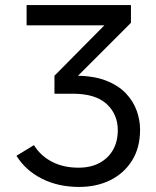

<svg xmlns="http://www.w3.org/2000/svg" viewBox="-20 -730 614 758"><path d="M278 -431Q349 -431 398 -412Q447 -393 476.5 -362Q506 -331 519.5 -293.5Q533 -256 533 -218Q533 -147 501.5 -96.5Q470 -46 416 -19Q362 8 292 8Q210 8 145.5 -24.5Q81 -57 45 -115L114 -157Q140 -115 185 -91.5Q230 -68 290 -68Q338 -68 372.5 -86.5Q407 -105 426 -138Q445 -171 445 -216Q445 -279 401 -319.5Q357 -360 268 -360H195V-431ZM195 -431 392 -630H85V-710H497V-640L250 -393Z"/></svg>

Font: YasnoRaleway Medium
Style: Regular
Weight: 500
Designer: Matt McInerney, Pablo Impallari, Rodrigo Fuenzalida
Foundry: Matt McInerney, Pablo Impallari, Rodrigo Fuenzalida
Version: Version 4.026